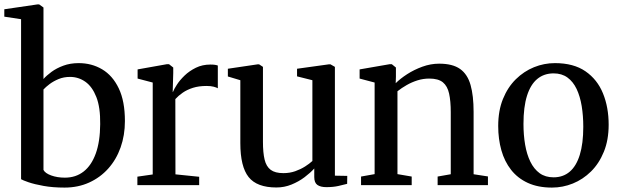

<svg xmlns="http://www.w3.org/2000/svg" viewBox="-24 -839 2808 870"><path d="M-4.5 -763.5V-797L145.5 -819H153.5L173 -805V-481Q186.5 -496.5 209.2 -513.2Q232 -530 263.2 -541.5Q294.5 -553 332.5 -553Q391.5 -553 439 -524.8Q486.5 -496.5 514.2 -438.5Q542 -380.5 542 -290.5Q542 -226 522.5 -171Q503 -116 466.5 -75.2Q430 -34.5 379.8 -11.8Q329.5 11 268.5 11Q215.5 11 173.8 3.5Q132 -4 105.2 -13.2Q78.5 -22.5 71.5 -27V-752ZM293.5 -490.5Q265 -490.5 241.5 -480.8Q218 -471 200.5 -457.8Q183 -444.5 173 -433.5V-69Q180.5 -54 208 -44Q235.5 -34 270 -34Q319.5 -34 355 -61.8Q390.5 -89.5 410 -143.5Q429.5 -197.5 430 -276.5Q431 -352.5 412.5 -399.5Q394 -446.5 362.8 -468.5Q331.5 -490.5 293.5 -490.5Z M598.5 0V-38.5L668 -48.5V-465L599.5 -483V-524.5L731.5 -548H742L761 -533V-508.5L758.5 -421.5L760.5 -424Q764.5 -435 777.5 -455.2Q790.5 -475.5 812.2 -496.5Q834 -517.5 863.5 -532Q893 -546.5 929.5 -546.5Q942.5 -546.5 950.2 -545.2Q958 -544 963 -542V-439Q957.5 -442.5 944.5 -446Q931.5 -449.5 912 -449.5Q876.5 -449.5 850 -441Q823.5 -432.5 804 -419Q784.5 -405.5 770.5 -390L771 -49L878.5 -38V0Z M1455 9Q1428.5 9 1414.2 -1Q1400 -11 1400 -36.5V-75.5Q1382.5 -56 1356 -36Q1329.5 -16 1297 -2.8Q1264.5 10.5 1228.5 10.5Q1140 10.5 1102.5 -36.8Q1065 -84 1065 -190.5V-475.5L1008.5 -492.5V-527.5L1143.5 -547.5H1150L1167.5 -536V-196Q1167.5 -147 1175 -115.8Q1182.5 -84.5 1202.5 -69.5Q1222.5 -54.5 1260 -54.5Q1289 -54.5 1313.8 -63.2Q1338.5 -72 1358.2 -84.5Q1378 -97 1391.5 -109.5V-475.5L1322 -493V-527.5L1466 -547.5H1473.5L1493.5 -536V-43L1549.5 -42L1549 -6Q1532 -1.5 1508.8 3.8Q1485.5 9 1455 9Z M1673.5 -50V-465L1605.5 -483V-524.5L1741 -548H1751.5L1770 -533V-491.5L1769 -462Q1789.5 -482.5 1820.8 -502.8Q1852 -523 1889.8 -536.8Q1927.5 -550.5 1966 -550.5Q2027 -550.5 2060.8 -526.5Q2094.5 -502.5 2108.2 -454Q2122 -405.5 2122 -332V-49.5L2187 -39.5V0H1959V-39L2018.5 -49.5V-330.5Q2018.5 -381 2011 -415Q2003.5 -449 1982.8 -466Q1962 -483 1921.5 -483Q1893.5 -483 1867.5 -474.8Q1841.5 -466.5 1818.8 -453.5Q1796 -440.5 1777 -425.5V-50L1841.5 -39V0H1612V-39Z M2233.5 -268Q2233.5 -337.5 2255 -390.5Q2276.5 -443.5 2313.2 -479.8Q2350 -516 2395.8 -534.5Q2441.5 -553 2490.5 -553Q2575 -553 2628.8 -516Q2682.5 -479 2708.2 -416Q2734 -353 2734 -274Q2734 -204.5 2712.2 -151.2Q2690.5 -98 2654 -62Q2617.5 -26 2571.8 -7.5Q2526 11 2477 11Q2414 11 2367.8 -10.2Q2321.5 -31.5 2291.8 -69.5Q2262 -107.5 2247.8 -158.2Q2233.5 -209 2233.5 -268ZM2484.5 -35.5Q2527.5 -35.5 2557.5 -61Q2587.5 -86.5 2603.2 -137.5Q2619 -188.5 2619 -264.5Q2619 -314.5 2611.8 -358.5Q2604.5 -402.5 2588.8 -435.8Q2573 -469 2547.2 -487.8Q2521.5 -506.5 2484.5 -506.5Q2441 -506.5 2410.5 -481.2Q2380 -456 2364 -405.2Q2348 -354.5 2348 -277.5Q2348 -227 2355.5 -183.2Q2363 -139.5 2379.2 -106.2Q2395.5 -73 2421.2 -54.2Q2447 -35.5 2484.5 -35.5Z"/></svg>

Font: Merriweather 60pt
Style: Regular
Weight: 400
Version: Version 2.100